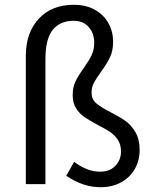

<svg xmlns="http://www.w3.org/2000/svg" viewBox="-20 -770 640 803"><path d="M257 -35 290 -93Q319 -72 345 -62Q371 -52 399 -52Q439 -52 462.5 -76.5Q486 -101 486 -136Q486 -165 473 -185Q460 -205 440.5 -218Q421 -231 388 -248Q353 -267 333 -280.5Q313 -294 298.5 -316.5Q284 -339 284 -372Q284 -405 295.5 -429Q307 -453 330 -485Q352 -516 363 -539Q374 -562 374 -591Q374 -631 351 -657Q328 -683 288 -683Q231 -683 200.5 -645Q170 -607 170 -523V0H88V-536Q88 -633 142 -691.5Q196 -750 289 -750Q340 -750 377 -729Q414 -708 433.5 -673Q453 -638 453 -596Q453 -558 440.5 -531.5Q428 -505 402 -469Q381 -440 372 -422.5Q363 -405 363 -382Q363 -355 382 -338.5Q401 -322 442 -301Q481 -281 505 -264Q529 -247 546.5 -217Q564 -187 564 -143Q564 -99 544 -63.5Q524 -28 486.5 -7.5Q449 13 401 13Q327 13 257 -35Z"/></svg>

Font: Office Code Pro
Style: Regular
Weight: 400
Designer: Nathan Rutzky & Paul D. Hunt
Foundry: Adobe Systems Incorporated
Version: Version 1.004